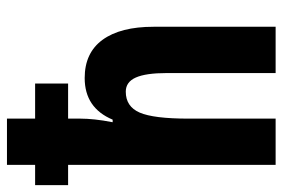

<svg xmlns="http://www.w3.org/2000/svg" viewBox="-150 -652 800 543"><g transform="rotate(-90 249.5 -380.0)"><path d="M186 -759.8V-680.2H285.2V-586.9H186V-551.8Q186 -533.7 183.6 -511Q181.2 -488.3 175.8 -460.9H183.1Q216.3 -540 300.8 -540Q372.1 -540 408.9 -489.5Q445.8 -439 445.8 -345.2V0H314.9V-307.1Q314.9 -367.2 302.2 -395.5Q289.6 -423.8 262.2 -423.8Q220.2 -423.8 203.1 -384.5Q186 -345.2 186 -246.1V0H55.2V-586.9H-2V-680.2H55.2V-759.8Z"/></g></svg>

Font: Open Sans Condensed
Style: Bold
Weight: 700
Width: 3
Designer: Monotype Design Team
Foundry: Monotype Imaging Inc.
Version: Version 3.003; ttfautohint (v1.8.4)